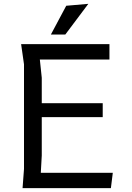

<svg xmlns="http://www.w3.org/2000/svg" viewBox="-20 -980 690 1000"><path d="M567.5 -80 557.5 0H97.5L105 -100V-645L90 -750H550V-670H187.5L197.5 -575V-442.5H515V-370H197.5V-170L192.5 -80ZM325 -950 440 -960 320 -800H245Z"/></svg>

Font: B612 Mono
Style: Regular
Weight: 400
Version: Version 1.005